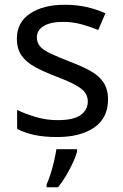

<svg xmlns="http://www.w3.org/2000/svg" viewBox="-20 -566 519 807"><path d="M434 -148Q434 -70 376 -30Q318 10 220 10Q164 10 123.5 1Q83 -8 52 -24V-104Q84 -88 129.5 -74.5Q175 -61 222 -61Q289 -61 319 -82.5Q349 -104 349 -140Q349 -160 338 -176Q327 -192 298.5 -208Q270 -224 217 -244Q165 -264 128 -284Q91 -304 71 -332Q51 -360 51 -404Q51 -472 106.5 -509Q162 -546 252 -546Q301 -546 343.5 -536.5Q386 -527 423 -510L393 -440Q359 -454 322 -464Q285 -474 246 -474Q192 -474 163.5 -456.5Q135 -439 135 -409Q135 -387 148 -371.5Q161 -356 191.5 -341.5Q222 -327 273 -307Q324 -288 360 -268Q396 -248 415 -219.5Q434 -191 434 -148ZM304 61V70Q300 88 287.5 115.5Q275 143 258.5 171Q242 199 224 221H176V209Q184 192 192.5 165.5Q201 139 207.5 110.5Q214 82 217 61Z"/></svg>

Font: Noto IKEA Arabic
Style: Regular
Weight: 400
Designer: Monotype Design Team
Foundry: Monotype Imaging Inc.
Version: Version 1.200